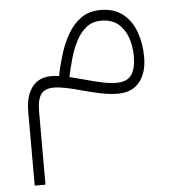

<svg xmlns="http://www.w3.org/2000/svg" viewBox="-51 -391 719 790"><g transform="rotate(-5 308.5 4.0)"><path d="M392.6 -343.8Q449.2 -343.8 485.1 -315.2Q521 -286.6 538.1 -239Q555.2 -191.4 555.2 -134.8Q555.2 -70.8 524.4 -32.7Q493.7 5.4 435.5 5.4Q401.4 5.4 363.8 -2.4Q326.2 -10.3 287.1 -21Q252.9 -30.8 223.6 -36.6Q194.3 -42.5 173.8 -42.5Q136.7 -42.5 120.8 -20.8Q105 1 105 49.8V352.5H60.5V45.9Q60.5 -25.4 95 -62.3Q129.4 -99.1 199.7 -87.9Q208 -131.3 221.9 -176.3Q235.8 -221.2 257.8 -259.3Q279.8 -297.4 312.7 -320.6Q345.7 -343.8 392.6 -343.8ZM392.1 -299.8Q354.5 -299.8 329.1 -278.8Q303.7 -257.8 286.9 -224.4Q270 -190.9 259.5 -152.8Q249 -114.7 241.7 -80.1Q255.4 -76.7 271.7 -72.5Q288.1 -68.4 301.8 -64.5Q340.8 -53.7 373.3 -46.6Q405.8 -39.6 434.1 -39.6Q477.1 -39.6 495.1 -65.9Q513.2 -92.3 513.2 -142.6Q513.2 -183.6 500.7 -219.5Q488.3 -255.4 461.7 -277.6Q435.1 -299.8 392.1 -299.8Z"/></g></svg>

Font: Estedad-FD ExtraLight
Style: Regular
Weight: 200
Designer: Amin Abedi
Version: Version 7.3